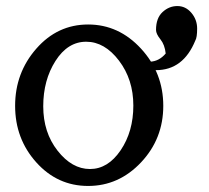

<svg xmlns="http://www.w3.org/2000/svg" viewBox="-20 -596 692 635"><path d="M528 -419Q525 -448 510.5 -466Q496 -484 496 -497Q496 -536 517.5 -556Q539 -576 566.5 -576Q594 -576 613 -553.5Q632 -531 632 -501.5Q632 -472 626 -462Q586 -364 496 -364Q486 -364 476 -365V-392Q506 -393 528 -419ZM271.5 19Q170 19 100 -59Q30 -137 30 -246Q30 -355 100 -435Q170 -515 271.5 -515Q373 -515 446.5 -435Q520 -355 520 -246Q520 -137 446.5 -59Q373 19 271.5 19ZM421 -247Q421 -333 373.5 -395.5Q326 -458 265 -458Q204 -458 163.5 -394.5Q123 -331 123 -244.5Q123 -158 170.5 -97.5Q218 -37 277.5 -37Q337 -37 379 -99Q421 -161 421 -247Z"/></svg>

Font: Sawarabi Mincho
Style: Regular
Weight: 400
Version: Version 1.00